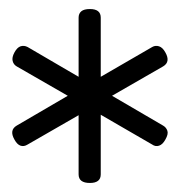

<svg xmlns="http://www.w3.org/2000/svg" viewBox="-20 -1444 398 425"><path d="M179 -1039Q154 -1039 154 -1058V-1189L41 -1124Q33 -1119 25.5 -1121.5Q18 -1124 12 -1135Q0 -1156 17 -1166L130 -1232L17 -1297Q10 -1301 8 -1309Q6 -1317 12 -1328Q18 -1339 25.5 -1341.5Q33 -1344 41 -1340L154 -1274V-1405Q154 -1414 160 -1419Q166 -1424 179 -1424Q203 -1424 203 -1405V-1274L317 -1340Q324 -1344 332 -1341.5Q340 -1339 346 -1328Q358 -1307 341 -1297L228 -1232L341 -1166Q348 -1162 350.5 -1154.5Q353 -1147 346 -1135Q340 -1124 332 -1121.5Q324 -1119 317 -1124L203 -1190V-1058Q203 -1039 179 -1039Z"/></svg>

Font: Playwrite BE WAL Light
Style: Regular
Weight: 300
Version: Version 1.002